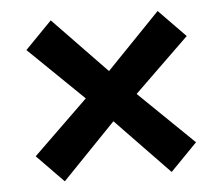

<svg xmlns="http://www.w3.org/2000/svg" viewBox="-42 -549 680 587"><g transform="rotate(-5 298.0 -255.0)"><path d="M52 -92 220 -255 52 -418 134 -502 298 -332 462 -502 544 -418 376 -255 544 -92 462 -8 298 -178 134 -8Z"/></g></svg>

Font: Venryn Sans SemiBold
Style: Regular
Weight: 600
Designer: Owen Earl, indestructible type* (font) & Cristiano Sobral (main changes)
Version: Version 3.60;October 28, 2020;FontCreator 13.0.0.2681 64-bit